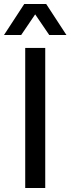

<svg xmlns="http://www.w3.org/2000/svg" viewBox="-66 -940 352 960"><path d="M60.1 -700.2H160.2V0H60.1ZM-45.9 -765.1 55.2 -919.9H165L266.1 -765.1H180.2L109.9 -868.2L40 -765.1Z"/></svg>

Font: TASA Explorer Medium
Style: Regular
Weight: 500
Designer: Weizhong Zhang
Foundry: Local Remote
Version: Version 1.000;Glyphs 3.1.2 (3151)